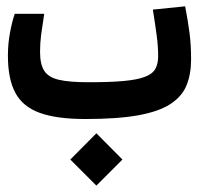

<svg xmlns="http://www.w3.org/2000/svg" viewBox="-20 -371 626 604"><path d="M248.5 3.4Q158.7 3.4 105.2 -15.9Q51.8 -35.2 28.3 -78.9Q4.9 -122.6 4.9 -195.8Q4.9 -233.4 11.5 -268.6Q18.1 -303.7 26.4 -327.6H119.1Q112.8 -286.6 109.4 -261.5Q106 -236.3 106 -207.5Q106 -169.4 118.9 -148.7Q131.8 -127.9 164.8 -120.1Q197.8 -112.3 258.3 -112.3Q326.2 -112.3 368.9 -116.2Q411.6 -120.1 435.5 -129.2Q459.5 -138.2 468.5 -154.1Q477.5 -169.9 477.5 -193.8Q477.5 -225.1 473.1 -258.1Q468.8 -291 460.9 -340.8L562.5 -351.1Q571.8 -302.2 576.4 -265.9Q581.1 -229.5 581.1 -183.6Q581.1 -138.2 567.1 -103.3Q553.2 -68.4 517.1 -44.4Q481 -20.5 416 -8.5Q351.1 3.4 248.5 3.4ZM283.2 212.9 201.2 130.9 283.2 48.3 365.2 130.9Z"/></svg>

Font: Cascadia Code Medium
Style: Regular
Weight: 500
Monospace: yes
Designer: Aaron Bell
Foundry: Saja Typeworks
Version: Version 2407.024